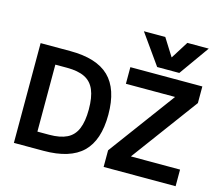

<svg xmlns="http://www.w3.org/2000/svg" viewBox="-131 -1178 1584 1357"><g transform="rotate(15 660.5 -500.0)"><path d="M760 -1000H916.6L996.3 -873.3H998.3L1078 -1000H1234.6L1078 -780H916ZM76.7 0V-730H293.3Q486.6 -730 578.3 -641.2Q670 -552.3 670 -365Q670 -177.7 578.3 -88.8Q486.6 0 293.3 0ZM302.3 -120Q382.7 -120 432 -144.3Q481.4 -168.6 504.2 -223Q527.1 -277.3 527.1 -365Q527.1 -453.7 504.2 -507.5Q481.4 -561.4 432 -585.7Q382.7 -610 302.3 -610H216.6V-120ZM733.3 0V-121.6L1091.7 -606.4V-608.4H733.3V-730H1260V-608.4L901.6 -123.6V-121.6H1260V0Z"/></g></svg>

Font: M PLUS 1 Thin
Style: Regular
Weight: 100
Designer: Coji Morishita
Foundry: UNDERFOREST DESIGN
Version: Version 1.001